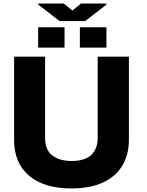

<svg xmlns="http://www.w3.org/2000/svg" viewBox="-20 -1047 823 1077"><path d="M195 -1027H338L386 -988L434 -1027H577V-1021L458 -929H314L195 -1021ZM194 -780V-894H342V-780ZM428 -780V-894H577V-780ZM59 -263V-729H233V-274Q233 -205 274 -174.5Q315 -144 381 -144Q457 -144 492.5 -178.5Q528 -213 528 -274V-729H703V-263Q703 -181 667 -119.5Q631 -58 559 -24Q487 10 379 10Q228 10 143.5 -61Q59 -132 59 -263Z"/></svg>

Font: BDO Grotesk ExtraBold
Style: Regular
Weight: 800
Designer: Deni Anggara
Foundry: Lokal Container
Version: Version 2.000